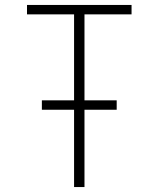

<svg xmlns="http://www.w3.org/2000/svg" viewBox="-20 -755 640 775"><path d="M279 0V-312H149V-350H279V-697H89V-735H511V-697H321V-350H451V-312H321V0Z"/></svg>

Font: Iosevka Aile Extralight
Style: Regular
Weight: 200
Designer: Belleve Invis
Foundry: Belleve Invis
Version: Version 31.1.0; ttfautohint (v1.8.4)